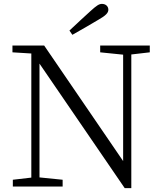

<svg xmlns="http://www.w3.org/2000/svg" viewBox="-20 -959 831 987"><path d="M495 -690 613 -678V-131L207 -725H44V-690L141 -684V-46L46 -35V0H302V-35L183 -47V-632L621 8H655V-679L750 -690V-725H495ZM337 -802 352 -780C396 -805 442 -831 485 -857C524 -879 537 -893 537 -909C537 -927 523 -939 504 -939C489 -939 476 -930 445 -902C411 -871 374 -837 337 -802Z"/></svg>

Font: Kiri Minchoo Light
Style: Regular
Weight: 300
Designer: Ryoko NISHIZUKA 西塚涼子 (kana & ideographs); Frank Grießhammer (Latin, Greek & Cyrillic);
akenotsuki.com/eyeben/fonts/ (U+
Foundry: Adobe
akenotsuki.com/eyeben/fonts/
Version: Version 4.002;hotconv 1.0.119;makeotfexe 2.5.65604